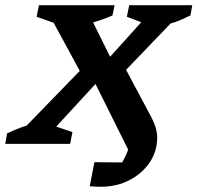

<svg xmlns="http://www.w3.org/2000/svg" viewBox="-53 -550 755 734"><path d="M-33 0 -26 -40Q-7 -49 11.5 -56.5Q30 -64 49 -70L252 -279L152 -463L87 -486L96 -530H385L377 -491Q359 -483 340.5 -476.5Q322 -470 303 -464L368 -333L487 -465L432 -486L441 -530H682L675 -491Q657 -482 638.5 -474Q620 -466 599 -460L429 -283L525 -103Q548 -59 548 -25Q548 28 519.5 70.5Q491 113 442 138.5Q393 164 332 164Q322 164 311 163.5Q300 163 290 162L308 70Q333 70 358.5 70.5Q384 71 414 71Q428 47 437 22L312 -229L162 -66L224 -45L215 0Z"/></svg>

Font: Piazzolla SC SemiBold
Style: Italic
Weight: 600
Italic angle: -11.3°
Designer: Juan Pablo del Peral
Foundry: Huerta Tipografica
Version: Version 1.330